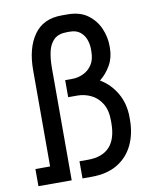

<svg xmlns="http://www.w3.org/2000/svg" viewBox="-86 -834 721 899"><g transform="rotate(-10 274.5 -384.5)"><path d="M23.4 0V-81.5H93.3V-539.6Q93.3 -643.6 137.2 -706.1Q181.2 -768.6 269 -768.6H296.4Q356 -768.6 393.1 -741Q430.2 -713.4 447.8 -672.4Q465.3 -631.3 465.3 -590.3V-579.1Q465.3 -533.7 444.8 -497.8Q424.3 -461.9 393.1 -437Q441.4 -408.7 470.5 -358.4Q499.5 -308.1 499.5 -243.7V-232.4Q499.5 -165 474.4 -112.5Q449.2 -60.1 399.7 -30Q350.1 0 275.9 0H232.9V-81.5H272.9Q411.1 -81.5 411.1 -232.4V-243.7Q411.1 -293.5 391.6 -325Q372.1 -356.4 341.3 -371.3Q310.5 -386.2 276.9 -386.2H232.9V-467.3H267.1Q293 -467.3 318.4 -478.8Q343.8 -490.2 360.4 -514.6Q377 -539.1 377 -579.1V-590.3Q377 -613.3 368.7 -635.7Q360.4 -658.2 342 -672.6Q323.7 -687 293.5 -687H279.3Q240.2 -687 219 -667.5Q197.8 -647.9 189.7 -613.5Q181.6 -579.1 181.6 -534.7V0Z"/></g></svg>

Font: Kay Pho Du SemiBold
Style: Regular
Weight: 600
Designer: Victor Gaultney, Khu Oo Reh
Foundry: SIL International
Version: Version 3.000